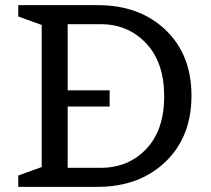

<svg xmlns="http://www.w3.org/2000/svg" viewBox="-20 -726 819 746"><path d="M359 0H51V-44L142 -77V-629L51 -662V-706H360Q522 -706 623 -610Q724 -514 724 -354Q724 -194 622.5 -97Q521 0 359 0ZM243 -74H371Q479 -74 548.5 -147.5Q618 -221 618 -352Q618 -483 548 -557.5Q478 -632 371 -632H243V-375H406V-312H243Z"/></svg>

Font: Belgrano
Style: Regular
Weight: 400
Version: Version 1.002